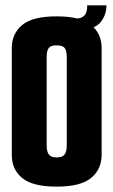

<svg xmlns="http://www.w3.org/2000/svg" viewBox="-20 -689 423 716"><path d="M191 7Q102 7 63 -25Q24 -57 24 -111V-510Q24 -563 62.5 -595.5Q101 -628 191 -628Q282 -628 320.5 -595.5Q359 -563 359 -510V-112Q359 -58 320 -25.5Q281 7 191 7ZM191 -102Q213 -102 221 -113Q229 -124 229 -148V-476Q229 -499 221.5 -509.5Q214 -520 191 -520Q169 -520 161.5 -509.5Q154 -499 154 -477V-147Q154 -124 162 -113Q170 -102 191 -102ZM270 -578 264 -620Q284 -620 295 -631.5Q306 -643 305 -669H377Q377 -632 354 -605Q331 -578 270 -578Z"/></svg>

Font: Smooch Sans Thin ExtraBold
Style: Regular
Weight: 800
Version: Version 1.010